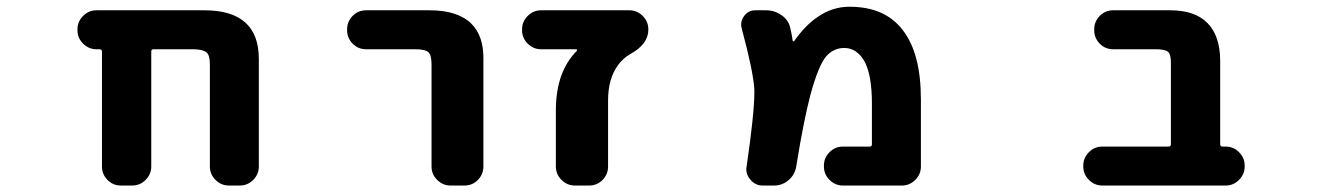

<svg xmlns="http://www.w3.org/2000/svg" viewBox="-20 -580 4040 582"><path d="M673.8 -17.6Q650.4 -17.6 633.3 -34.7Q616.2 -51.8 616.2 -75.2V-384.8Q616.2 -412.1 606.4 -420.9Q594.7 -430.7 564.5 -430.7H445.3Q438.5 -430.7 438.5 -423.8V-75.2Q438.5 -51.8 421.4 -34.7Q404.3 -17.6 380.9 -17.6H346.7Q322.3 -17.6 305.7 -34.7Q289.1 -51.8 289.1 -75.2V-423.8Q289.1 -430.7 281.2 -430.7H272.5Q249 -430.7 231.9 -447.8Q214.8 -464.8 214.8 -488.3V-491.2Q214.8 -514.6 231.9 -531.7Q249 -548.8 272.5 -548.8H599.6Q764.6 -548.8 764.6 -401.4V-75.2Q764.6 -51.8 747.6 -34.7Q730.5 -17.6 707 -17.6Z M1345.7 -17.6Q1322.3 -17.6 1305.2 -34.7Q1288.1 -51.8 1288.1 -75.2V-384.8Q1288.1 -413.1 1278.3 -421.9Q1268.6 -430.7 1239.3 -430.7H1089.8Q1065.4 -430.7 1048.8 -447.8Q1032.2 -464.8 1032.2 -488.3V-491.2Q1032.2 -514.6 1048.8 -531.7Q1065.4 -548.8 1089.8 -548.8H1282.2Q1368.2 -548.8 1409.2 -507.8Q1446.3 -470.7 1445.3 -400.4V-75.2Q1445.3 -51.8 1428.7 -34.7Q1412.1 -17.6 1387.7 -17.6Z M1722.7 -17.6Q1699.2 -17.6 1682.1 -34.7Q1665 -51.8 1665 -75.2V-249Q1666 -363.3 1728.5 -425.8Q1729.5 -426.8 1729 -428.7Q1728.5 -430.7 1726.6 -430.7H1620.1Q1596.7 -430.7 1579.6 -447.8Q1562.5 -464.8 1562.5 -488.3V-491.2Q1562.5 -514.6 1579.6 -531.7Q1596.7 -548.8 1620.1 -548.8H1887.7Q1911.1 -548.8 1928.2 -531.7Q1945.3 -514.6 1945.3 -491.2V-490.2Q1945.3 -446.3 1890.6 -416Q1868.2 -403.3 1853.5 -382.8Q1823.2 -341.8 1823.2 -275.4V-75.2Q1823.2 -51.8 1806.6 -34.7Q1790 -17.6 1765.6 -17.6Z M2535.2 -17.6Q2511.7 -17.6 2494.6 -34.7Q2477.5 -51.8 2477.5 -75.2V-78.1Q2477.5 -101.6 2494.6 -118.7Q2511.7 -135.7 2535.2 -135.7H2616.2Q2623 -135.7 2623 -142.6V-265.6Q2623 -354.5 2599.6 -395.5Q2576.2 -434.6 2539.1 -434.6Q2506.8 -434.6 2484.4 -409.2Q2460.9 -381.8 2436.5 -292Q2416 -214.8 2393.6 -75.2Q2389.6 -50.8 2370.6 -34.2Q2351.6 -17.6 2326.2 -17.6H2292Q2269.5 -17.6 2254.9 -35.2Q2242.2 -48.8 2242.2 -67.4Q2242.2 -71.3 2243.2 -75.2Q2266.6 -237.3 2266.6 -297.9Q2266.6 -303.7 2266.6 -308.6Q2263.7 -362.3 2228.5 -493.2Q2226.6 -500 2226.6 -505.9Q2226.6 -519.5 2235.4 -531.2Q2248 -548.8 2269.5 -548.8H2301.8Q2328.1 -548.8 2349.6 -533.7Q2371.1 -518.6 2376 -493.2Q2379.9 -476.6 2382.8 -457Q2382.8 -455.1 2384.8 -454.6Q2386.7 -454.1 2387.7 -456.1Q2420.9 -502.9 2458 -528.3Q2502.9 -559.6 2554.7 -559.6Q2663.1 -559.6 2716.8 -488.3Q2771.5 -418 2771.5 -278.3V-75.2Q2771.5 -51.8 2754.4 -34.7Q2737.3 -17.6 2713.9 -17.6Z M3321.3 -17.6Q3297.9 -17.6 3280.8 -34.7Q3263.7 -51.8 3263.7 -75.2V-78.1Q3263.7 -101.6 3280.8 -118.7Q3297.9 -135.7 3321.3 -135.7H3521.5Q3529.3 -135.7 3529.3 -142.6V-388.7Q3529.3 -416 3520.5 -422.9Q3511.7 -430.7 3483.4 -430.7H3354.5Q3330.1 -430.7 3313.5 -447.8Q3296.9 -464.8 3296.9 -488.3V-491.2Q3296.9 -514.6 3313.5 -531.7Q3330.1 -548.8 3354.5 -548.8H3527.3Q3601.6 -548.8 3639.6 -510.7Q3677.7 -472.7 3678.7 -398.4V-142.6Q3678.7 -135.7 3685.5 -135.7H3695.3Q3718.8 -135.7 3735.8 -118.7Q3752.9 -101.6 3752.9 -78.1V-75.2Q3752.9 -51.8 3735.8 -34.7Q3718.8 -17.6 3695.3 -17.6Z"/></svg>

Font: Rounded Mgen+ 1mn bold
Style: Bold
Weight: 700
Designer: [Source Han Sans]
Ryoko NISHIZUKA  (kana & ideographs); Paul D. Hunt (Latin, Greek & Cyrillic); Wenlong ZHANG  (bopomofo
Version: Version 1.059.20150602